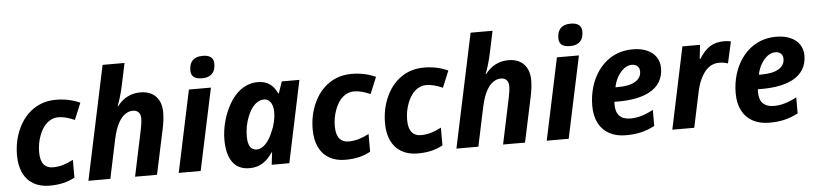

<svg xmlns="http://www.w3.org/2000/svg" viewBox="-45 -1015 5429 1277"><g transform="rotate(-5 2669.5 -376.5)"><path d="M43.5 -209.5Q43.5 -306.2 80.6 -386.7Q117.7 -467.3 183.1 -511.7Q248 -555.7 333 -555.7Q419.9 -555.7 493.7 -522L447.8 -411.1Q385.7 -438.5 338.9 -438.5Q297.9 -438.5 264.9 -410.4Q231.9 -382.3 211.9 -329.1Q191.9 -276.4 191.9 -218.3Q191.9 -162.1 214.8 -134.8Q235.4 -109.9 275.9 -109.9Q309.6 -109.9 341.6 -119.1Q373.5 -128.4 411.1 -147.9V-29.3Q374.5 -9.3 334 0.2Q293.5 9.8 242.7 9.8Q180.7 9.8 135.7 -16.1Q90.8 -42 67.1 -91.3Q43.5 -140.6 43.5 -209.5Z M663.1 -759.8H809.6L778.8 -614.3Q761.2 -533.7 738.8 -477.1H742.7Q771.5 -515.6 810.5 -535.6Q849.6 -555.7 897 -555.7Q962.9 -555.7 1000 -517.1Q1037.1 -478.5 1037.1 -409.7Q1037.1 -362.3 1024.9 -304.7L960 0H813.5L879.4 -312.5Q888.2 -353 888.2 -383.8Q888.2 -410.2 874.5 -424.3Q860.8 -438.5 836.9 -438.5Q809.6 -438.5 785.4 -421.6Q761.2 -404.8 743.2 -373.5Q718.8 -332 703.1 -258.8L648.4 0H502Z M1220.7 -546.4H1367.7L1251.5 0H1105ZM1241.2 -672.4Q1241.2 -716.3 1263.9 -739Q1286.6 -761.7 1331.1 -761.7Q1367.7 -761.7 1386 -746.8Q1404.3 -731.9 1404.3 -703.1Q1404.3 -658.7 1381.6 -636Q1358.9 -613.3 1314.9 -613.3Q1276.9 -613.3 1259 -627.9Q1241.2 -642.6 1241.2 -672.4Z M1426.8 -192.9Q1426.8 -252.4 1443.1 -314Q1459.5 -375.5 1489 -427Q1518.6 -478.5 1555.7 -509.3Q1612.3 -555.7 1680.2 -555.7Q1726.6 -555.7 1758.3 -534.7Q1790 -513.7 1810.5 -469.2H1814.5L1840.8 -546.4H1958.5L1843.3 0H1725.6L1735.4 -82H1731.9Q1700.7 -34.7 1663.3 -12.5Q1626 9.8 1578.1 9.8Q1503.4 9.8 1465.1 -42Q1426.8 -93.8 1426.8 -192.9ZM1742.7 -216.8Q1757.3 -247.6 1765.1 -282.5Q1772.9 -317.4 1772.9 -347.2Q1772.9 -397 1749.5 -420.9Q1734.9 -437 1711.4 -437Q1678.7 -437 1650.4 -410.4Q1622.1 -383.8 1603 -335.9Q1577.1 -272.9 1577.1 -201.7Q1577.1 -109.9 1635.7 -109.9Q1666 -109.9 1694.6 -138.7Q1723.1 -167.5 1742.7 -216.8Z M2017.6 -209.5Q2017.6 -306.2 2054.7 -386.7Q2091.8 -467.3 2157.2 -511.7Q2222.2 -555.7 2307.1 -555.7Q2394 -555.7 2467.8 -522L2421.9 -411.1Q2359.9 -438.5 2313 -438.5Q2272 -438.5 2239 -410.4Q2206.1 -382.3 2186 -329.1Q2166 -276.4 2166 -218.3Q2166 -162.1 2189 -134.8Q2209.5 -109.9 2250 -109.9Q2283.7 -109.9 2315.7 -119.1Q2347.7 -128.4 2385.3 -147.9V-29.3Q2348.6 -9.3 2308.1 0.2Q2267.6 9.8 2216.8 9.8Q2154.8 9.8 2109.9 -16.1Q2064.9 -42 2041.3 -91.3Q2017.6 -140.6 2017.6 -209.5Z M2500.5 -209.5Q2500.5 -306.2 2537.6 -386.7Q2574.7 -467.3 2640.1 -511.7Q2705.1 -555.7 2790 -555.7Q2877 -555.7 2950.7 -522L2904.8 -411.1Q2842.8 -438.5 2795.9 -438.5Q2754.9 -438.5 2721.9 -410.4Q2689 -382.3 2668.9 -329.1Q2648.9 -276.4 2648.9 -218.3Q2648.9 -162.1 2671.9 -134.8Q2692.4 -109.9 2732.9 -109.9Q2766.6 -109.9 2798.6 -119.1Q2830.6 -128.4 2868.2 -147.9V-29.3Q2831.5 -9.3 2791 0.2Q2750.5 9.8 2699.7 9.8Q2637.7 9.8 2592.8 -16.1Q2547.9 -42 2524.2 -91.3Q2500.5 -140.6 2500.5 -209.5Z M3120.1 -759.8H3266.6L3235.8 -614.3Q3218.3 -533.7 3195.8 -477.1H3199.7Q3228.5 -515.6 3267.6 -535.6Q3306.6 -555.7 3354 -555.7Q3419.9 -555.7 3457 -517.1Q3494.1 -478.5 3494.1 -409.7Q3494.1 -362.3 3481.9 -304.7L3417 0H3270.5L3336.4 -312.5Q3345.2 -353 3345.2 -383.8Q3345.2 -410.2 3331.5 -424.3Q3317.9 -438.5 3293.9 -438.5Q3266.6 -438.5 3242.4 -421.6Q3218.3 -404.8 3200.2 -373.5Q3175.8 -332 3160.2 -258.8L3105.5 0H2959Z M3677.7 -546.4H3824.7L3708.5 0H3562ZM3698.2 -672.4Q3698.2 -716.3 3720.9 -739Q3743.7 -761.7 3788.1 -761.7Q3824.7 -761.7 3843 -746.8Q3861.3 -731.9 3861.3 -703.1Q3861.3 -658.7 3838.6 -636Q3815.9 -613.3 3772 -613.3Q3733.9 -613.3 3716.1 -627.9Q3698.2 -642.6 3698.2 -672.4Z M3883.8 -204.1Q3883.8 -269.5 3901.4 -328.9Q3918.9 -388.2 3952.1 -435.3Q3985.4 -482.4 4030.3 -511.7Q4097.7 -555.7 4185.1 -555.7Q4238.8 -555.7 4278.6 -538.3Q4318.4 -521 4339.8 -489.3Q4361.3 -457.5 4361.3 -415Q4361.3 -362.3 4336.9 -322.5Q4312.5 -282.7 4264.6 -257.8Q4188 -218.3 4058.1 -218.3H4032.7Q4032.2 -212.4 4032.2 -198.7Q4032.2 -148.9 4057.1 -123.8Q4082 -98.6 4130.4 -98.6Q4166.5 -98.6 4202.6 -109.1Q4238.8 -119.6 4282.7 -142.6V-35.2Q4234.9 -10.7 4190.4 -0.5Q4146 9.8 4090.8 9.8Q4025.9 9.8 3979.5 -15.6Q3933.1 -41 3908.4 -89.1Q3883.8 -137.2 3883.8 -204.1ZM4220.7 -405.3Q4220.7 -426.8 4207.3 -440.2Q4193.8 -453.6 4168.5 -453.6Q4142.6 -453.6 4117.7 -435.1Q4092.8 -416.5 4074.2 -384.5Q4055.7 -352.5 4048.3 -314H4065.4Q4140.1 -314 4180.4 -337.9Q4220.7 -361.8 4220.7 -405.3Z M4515.6 -546.4H4633.3L4622.6 -452.1H4626.5Q4661.6 -507.3 4699.5 -531.7Q4737.3 -556.2 4794.4 -556.2Q4821.8 -556.2 4839.8 -551.3L4807.6 -406.7Q4783.7 -416.5 4749 -416.5Q4681.2 -416.5 4639.2 -348.1Q4612.8 -307.6 4597.7 -240.7L4546.9 0H4400.4Z M4841.3 -204.1Q4841.3 -269.5 4858.9 -328.9Q4876.5 -388.2 4909.7 -435.3Q4942.9 -482.4 4987.8 -511.7Q5055.2 -555.7 5142.6 -555.7Q5196.3 -555.7 5236.1 -538.3Q5275.9 -521 5297.4 -489.3Q5318.8 -457.5 5318.8 -415Q5318.8 -362.3 5294.4 -322.5Q5270 -282.7 5222.2 -257.8Q5145.5 -218.3 5015.6 -218.3H4990.2Q4989.7 -212.4 4989.7 -198.7Q4989.7 -148.9 5014.6 -123.8Q5039.6 -98.6 5087.9 -98.6Q5124 -98.6 5160.2 -109.1Q5196.3 -119.6 5240.2 -142.6V-35.2Q5192.4 -10.7 5147.9 -0.5Q5103.5 9.8 5048.3 9.8Q4983.4 9.8 4937 -15.6Q4890.6 -41 4866 -89.1Q4841.3 -137.2 4841.3 -204.1ZM5178.2 -405.3Q5178.2 -426.8 5164.8 -440.2Q5151.4 -453.6 5126 -453.6Q5100.1 -453.6 5075.2 -435.1Q5050.3 -416.5 5031.7 -384.5Q5013.2 -352.5 5005.9 -314H5022.9Q5097.7 -314 5137.9 -337.9Q5178.2 -361.8 5178.2 -405.3Z"/></g></svg>

Font: Viking Open Sans
Style: Bold Italic
Weight: 700
Italic angle: -12°
Foundry: Ascender Corporation
Version: Version 2.000